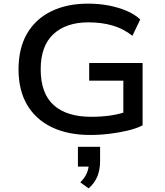

<svg xmlns="http://www.w3.org/2000/svg" viewBox="-20 -734 909 1057"><path d="M476 9Q354 9 265.5 -33.5Q177 -76 129.5 -156.5Q82 -237 82 -352Q82 -467 128 -547.5Q174 -628 260.5 -671Q347 -714 465 -714Q524 -714 577 -704Q630 -694 675.5 -675Q721 -656 752 -627L709 -537Q658 -577 598 -594Q538 -611 467 -611Q344 -611 274 -546Q204 -481 204 -352Q204 -220 275.5 -155.5Q347 -91 482 -91Q542 -91 593.5 -99Q645 -107 689 -124L659 -78V-290H471V-387H765V-44Q732 -27 684.5 -15.5Q637 -4 583.5 2.5Q530 9 476 9ZM468 303 422 270Q447 245 458 219Q469 193 469 166L491 183H409V74H531V155Q531 199 516.5 236Q502 273 468 303Z"/></svg>

Font: Nunito Sans 7pt SemiExpanded SemiBold
Style: Regular
Weight: 600
Width: 6
Designer: Vernon Adams
Foundry: Vernon Adams
Version: Version 3.101;gftools[0.9.27]